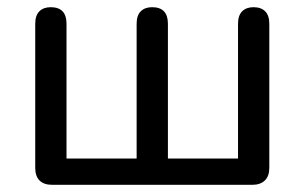

<svg xmlns="http://www.w3.org/2000/svg" viewBox="-20 -514 847 534"><path d="M125 0Q102 0 90 -12Q78 -24 78 -47V-448Q78 -471 89.5 -482.5Q101 -494 121 -494Q143 -494 154 -482.5Q165 -471 165 -448V-73H360V-448Q360 -471 371.5 -482.5Q383 -494 403 -494Q425 -494 436 -482.5Q447 -471 447 -448V-73H642V-448Q642 -471 653.5 -482.5Q665 -494 685 -494Q706 -494 717.5 -482.5Q729 -471 729 -448V-47Q729 -24 716.5 -12Q704 0 682 0Z"/></svg>

Font: Nunito Medium
Style: Regular
Weight: 500
Designer: Vernon Adams
Foundry: Vernon Adams
Version: Version 3.601